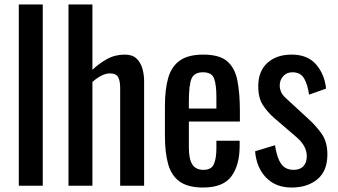

<svg xmlns="http://www.w3.org/2000/svg" viewBox="-20 -830 1509 858"><path d="M64 0V-810H171V0Z M286 0V-810H393V-518Q422 -546 458 -566Q494 -586 538 -586Q572 -586 590.5 -568Q609 -550 616.5 -523Q624 -496 624 -468V0H517V-437Q517 -468 508 -485Q499 -502 471 -502Q452 -502 431.5 -491Q411 -480 393 -464V0Z M888 8Q820 8 783 -18.5Q746 -45 731.5 -96.5Q717 -148 717 -223V-355Q717 -432 732 -483Q747 -534 784.5 -560Q822 -586 888 -586Q961 -586 995.5 -556Q1030 -526 1041 -469.5Q1052 -413 1052 -334V-287H824V-171Q824 -119 839.5 -95Q855 -71 889 -71Q925 -71 936 -97Q947 -123 947 -166V-201H1051V-179Q1051 -92 1014 -42Q977 8 888 8ZM824 -345H947V-397Q947 -450 937 -478.5Q927 -507 887 -507Q848 -507 836 -479Q824 -451 824 -376Z M1283 8Q1212 8 1169 -36.5Q1126 -81 1120 -154L1209 -181Q1217 -126 1236 -98.5Q1255 -71 1292 -71Q1321 -71 1336 -87.5Q1351 -104 1351 -132Q1351 -178 1304 -218L1205 -303Q1175 -329 1154.5 -361Q1134 -393 1134 -444Q1134 -512 1175 -549Q1216 -586 1283 -586Q1355 -586 1393 -541.5Q1431 -497 1437 -434L1361 -407Q1355 -452 1339 -479.5Q1323 -507 1287 -507Q1261 -507 1245.5 -489.5Q1230 -472 1230 -448Q1230 -433 1236.5 -418.5Q1243 -404 1259 -390L1361 -296Q1392 -268 1417.5 -232Q1443 -196 1443 -140Q1443 -66 1398.5 -29Q1354 8 1283 8Z"/></svg>

Font: Oswald
Style: Regular
Weight: 400
Designer: Vernon Adams
Foundry: Vernon Adams
Version: Version 4.103; ttfautohint (v1.8.3)